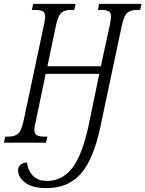

<svg xmlns="http://www.w3.org/2000/svg" viewBox="-40 -734 748 988"><path d="M200 234Q128 234 90.5 206.5Q53 179 53 142Q53 125 65.5 114Q78 103 99 102Q103 141 128 169Q153 197 203 197Q279 197 330.5 132Q382 67 415 -84L471 -354H195L144 -109Q141 -97 139 -85.5Q137 -74 137 -66Q137 -44 150.5 -37.5Q164 -31 188 -31H204L197 0H-20L-13 -31H3Q34 -31 52 -45Q70 -59 81 -111L186 -605Q189 -619 190.5 -629.5Q192 -640 192 -648Q192 -670 179 -676.5Q166 -683 141 -683H124L131 -714H349L342 -683H325Q294 -683 276.5 -669Q259 -655 248 -603L204 -393H479L525 -605Q527 -618 529 -629Q531 -640 531 -648Q531 -670 518 -676.5Q505 -683 481 -683H464L470 -714H688L681 -683H665Q634 -683 616 -669Q598 -655 587 -603L476 -79Q440 89 374.5 161.5Q309 234 200 234Z"/></svg>

Font: Noto Serif ExtraCondensed Light
Style: Italic
Weight: 300
Width: 2
Italic angle: -12°
Designer: Monotype Design Team
Foundry: Monotype Imaging Inc.
Version: Version 2.014; ttfautohint (v1.8.4.7-5d5b)